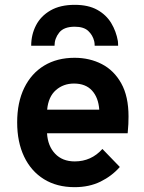

<svg xmlns="http://www.w3.org/2000/svg" viewBox="-20 -762 597 794"><path d="M288.5 12Q215 12 161.8 -21Q108.5 -54 79.8 -114.2Q51 -174.5 51 -256Q51 -338.5 80.2 -398.5Q109.5 -458.5 162.8 -490.8Q216 -523 288.5 -523Q350.5 -523 401 -497Q451.5 -471 481.5 -417.2Q511.5 -363.5 511.5 -280.5Q511.5 -267.5 510.8 -248.8Q510 -230 508 -211H174.5Q177.5 -158.5 207.8 -126.5Q238 -94.5 289 -94.5Q357.5 -94.5 403.5 -146L475.5 -71.5Q442.5 -34 395.8 -11Q349 12 288.5 12ZM175 -308.5H390.5Q387 -358.5 360.5 -387.5Q334 -416.5 286 -416.5Q242 -416.5 211 -389.2Q180 -362 175 -308.5ZM109 -573Q109 -618.5 128.8 -657Q148.5 -695.5 188.8 -718.8Q229 -742 289 -742Q345 -742 382 -721.5Q419 -701 439.8 -666.8Q460.5 -632.5 467.5 -592Q468 -587.5 468.2 -582.8Q468.5 -578 468.5 -573H371.5Q371.5 -584.5 369.5 -592Q363.5 -616.5 345 -634Q326.5 -651.5 289 -651.5Q244 -651.5 224.8 -627.2Q205.5 -603 205.5 -573Z"/></svg>

Font: Overpass
Style: Bold
Weight: 700
Designer: Delve Withrington, Dave Bailey, Thomas Jockin
Foundry: Delve Fonts LLC
Version: Version 4.000; ttfautohint (v1.8.3)